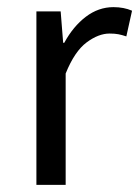

<svg xmlns="http://www.w3.org/2000/svg" viewBox="-20 -518 390 538"><path d="M82 0V-486H150L157 -398H160Q185 -444 220.5 -471Q256 -498 298 -498Q327 -498 350 -488L334 -416Q322 -420 312 -422Q302 -424 287 -424Q256 -424 222.5 -399Q189 -374 164 -312V0Z"/></svg>

Font: CV Source Sans
Style: Regular
Weight: 400
Designer: Paul D. Hunt
Foundry: Adobe Systems Incorporated
Version: Version 3.001